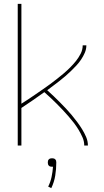

<svg xmlns="http://www.w3.org/2000/svg" viewBox="-20 -755 540 996"><path d="M72 0V-735H91V-217Q110 -229 129 -241.5Q148 -254 166.5 -267Q185 -280 203.5 -292.5Q222 -305 240 -318.5Q258 -332 276 -346Q294 -360 311 -374.5Q328 -389 344 -405Q360 -421 374 -438.5Q388 -456 398.5 -476.5Q409 -497 409 -520H428Q428 -500 420 -481.5Q412 -463 401 -446.5Q390 -430 376.5 -415.5Q363 -401 348.5 -387Q334 -373 319 -360Q304 -347 288.5 -335Q273 -323 257 -311Q241 -299 225 -287Q242 -272 258.5 -256Q275 -240 291 -224Q307 -208 322.5 -191.5Q338 -175 352.5 -157.5Q367 -140 380.5 -122Q394 -104 406 -84.5Q418 -65 427 -44Q436 -23 436 0H417Q417 -22 408 -42.5Q399 -63 387.5 -82Q376 -101 362.5 -118.5Q349 -136 334.5 -152.5Q320 -169 305 -185Q290 -201 274.5 -216.5Q259 -232 243 -247Q227 -262 210 -277Q181 -256 151 -235.5Q121 -215 91 -195V0ZM246 221 230 213Q242 189 247.5 163Q253 137 255 110H250Q246 110 241.5 109Q237 108 233.5 104.5Q230 101 229 96.5Q228 92 228 88Q228 83 229 79Q230 75 233.5 71.5Q237 68 241.5 67Q246 66 250 66Q254 66 258.5 67Q263 68 266.5 71.5Q270 75 271 79Q272 83 272 88Q272 122 266.5 156Q261 190 246 221Z"/></svg>

Font: Iosevka Term Curly Thin
Style: Regular
Weight: 100
Designer: Belleve Invis
Foundry: Belleve Invis
Version: Version 32.3.0